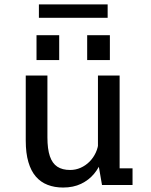

<svg xmlns="http://www.w3.org/2000/svg" viewBox="-20 -845 690 877"><path d="M268.1 11.6Q229.3 11.6 197.7 -0.6Q166.1 -12.7 143.8 -38.4Q121.5 -64.1 109.6 -104.9Q97.6 -145.6 97.6 -202.4V-500H196.6V-217.7Q196.6 -164.4 207.7 -131.6Q218.8 -98.8 241.7 -83.7Q264.6 -68.6 300.2 -68.6Q325.6 -68.6 348.2 -78.6Q370.9 -88.6 388.8 -106.5Q406.6 -124.4 417.5 -147.9Q428.4 -171.4 430.1 -198L458.1 -189Q458.1 -151.6 445.9 -115.9Q433.7 -80.1 409.8 -51.3Q385.8 -22.4 350.4 -5.4Q314.9 11.6 268.1 11.6ZM445.9 0 427.4 -107V-500H526.4V-52.6L506.9 -76.1H585.4V0ZM146.8 -684.3H250.4V-570.7H146.8ZM378.2 -684.3H481.9V-570.7H378.2ZM157.7 -763.7V-825H471.7V-763.7Z"/></svg>

Font: Trispace Thin
Style: Regular
Weight: 100
Designer: Tyler Finck
Foundry: Etcetera Type Company
Version: Version 1.210